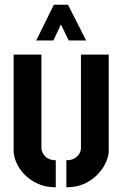

<svg xmlns="http://www.w3.org/2000/svg" viewBox="-20 -791 520 816"><path d="M134 -619 209 -771H269L346 -619H272L239 -687L207 -619ZM262 5V-110Q284 -110 297.5 -118.5Q311 -127 317.5 -138.5Q324 -150 324 -162V-559H442V-149Q442 -129 431 -103Q420 -77 397 -52Q374 -27 340.5 -11Q307 5 262 5ZM217 5Q173 5 139 -11Q105 -27 82.5 -51Q60 -75 49 -101.5Q38 -128 38 -148V-559H156V-162Q156 -151 162.5 -139Q169 -127 182.5 -118.5Q196 -110 217 -110Z"/></svg>

Font: Stick No Bills ExtraLight
Style: Bold
Weight: 700
Version: Version 2.000